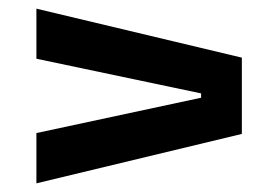

<svg xmlns="http://www.w3.org/2000/svg" viewBox="-20 -525 634 443"><path d="M444 -309.5 64 -389.5V-505L538 -392V-216L64 -102V-218L444 -299.5Z"/></svg>

Font: Anek Gujarati SemiExpanded SemiBold
Style: Regular
Weight: 600
Width: 6
Designer: Mrunmayee Ghaisas (Gujarati), Yesha Goshar (Latin)
Foundry: Ek Type
Version: Version 1.003